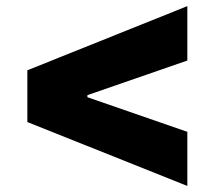

<svg xmlns="http://www.w3.org/2000/svg" viewBox="-20 -613 718 634"><path d="M70.3 -210V-380.9L598.6 -592.8V-413.1L268.6 -298.8V-292L598.6 -177.7V1Z"/></svg>

Font: Inter Display Black
Style: Regular
Weight: 900
Designer: Rasmus Andersson
Foundry: rsms
Version: Version 4.000;git-a52131595